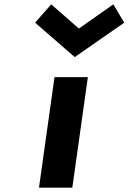

<svg xmlns="http://www.w3.org/2000/svg" viewBox="-20 -854 590 881"><path d="M159 6 160 7H311L312 6L383 -499L382 -500H231L230 -499ZM141 -750 323 -592 550 -750 500 -834 342 -723 215 -834C191 -807 164 -776 141 -750Z"/></svg>

Font: Hussar Woodtype
Style: SeBdObl
Weight: 900
Foundry: Cannot Into Space Fonts
Version: Version 1.07